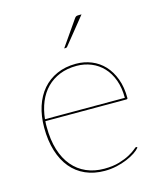

<svg xmlns="http://www.w3.org/2000/svg" viewBox="-108 -787 732 872"><g transform="rotate(-15 258.0 -351.0)"><path d="M61 0ZM275 -498Q313.5 -498 347.5 -484.2Q381.5 -470.5 406.8 -443.5Q432 -416.5 446.5 -377.2Q461 -338 461 -287Q461 -284.5 459.2 -283.2Q457.5 -282 455 -282H74Q73 -275 73 -268.5Q73 -262 73 -255Q73 -194 87.5 -147.2Q102 -100.5 128.8 -68.8Q155.5 -37 193.2 -20.5Q231 -4 277 -4Q318 -4 348 -13Q378 -22 398 -33Q418 -44 428.5 -53Q439 -62 441 -62Q443 -62 445 -60L447 -58Q438.5 -47.5 421.8 -36.2Q405 -25 382.2 -15.5Q359.5 -6 332.5 0Q305.5 6 277 6Q226.5 6 186.5 -11.8Q146.5 -29.5 118.8 -63Q91 -96.5 76 -145Q61 -193.5 61 -255Q61 -309 75.5 -353.8Q90 -398.5 117.5 -430.5Q145 -462.5 184.8 -480.2Q224.5 -498 275 -498ZM275 -488Q231 -488 195.8 -473.8Q160.5 -459.5 135 -433.8Q109.5 -408 94.2 -371.5Q79 -335 74.5 -291H450Q450 -338.5 436.5 -375.2Q423 -412 399.2 -437Q375.5 -462 343.5 -475Q311.5 -488 275 -488ZM358 -708 257 -583Q254.5 -579 249 -579H242L324 -697Q328.5 -704 332.5 -706Q336.5 -708 345 -708Z"/></g></svg>

Font: Lato Hairline
Style: Regular
Weight: 100
Designer: Lukasz Dziedzic
Foundry: tyPoland Lukasz Dziedzic
Version: Version 2.007; 2014-02-27